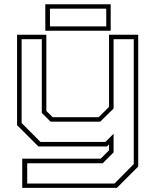

<svg xmlns="http://www.w3.org/2000/svg" viewBox="-20 -708 758 928"><path d="M165.5 0 62.5 -103V-540H204V-172L234.5 -141.5H457L507 -191.5V-540H648V97L545 200H87.5V59H466.5L507 18.5V-10L497 0ZM111.5 179H533.5L626.5 85V-518.5H529V-183.5L464.5 -120H224.5L182 -162.5V-518.5H84.5V-113.5L175.5 -22H489.5L529 -61.5V28.5L476.5 81H111.5ZM199 -559.5V-687.5H515V-559.5ZM221.5 -580.5H493.5V-666H221.5Z"/></svg>

Font: Tourney Expanded ExtraLight
Style: Regular
Weight: 200
Width: 7
Designer: Tyler Finck
Foundry: Etcetera Type Co
Version: Version 1.010; ttfautohint (v1.8.3)